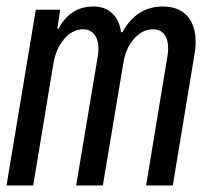

<svg xmlns="http://www.w3.org/2000/svg" viewBox="-23 -570 643 590"><path d="M-3 0 87 -540H162L153 -482H157Q193 -550 264 -550Q300 -550 322 -529Q344 -508 349 -471H353Q397 -550 477 -550Q534 -550 560 -511Q586 -472 575 -405L508 0H426L491 -394Q498 -434 486.5 -457Q475 -480 447 -480Q415 -480 389 -451Q363 -422 356 -376L293 0H211L277 -394Q284 -434 271.5 -457Q259 -480 232 -480Q200 -480 174.5 -450.5Q149 -421 141 -374L79 0Z"/></svg>

Font: CommitMono
Style: Italic
Weight: 400
Monospace: yes
Designer: Eigil Nikolajsen
Foundry: Eigil Nikolajsen
Version: Version 1.143